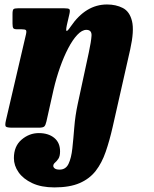

<svg xmlns="http://www.w3.org/2000/svg" viewBox="-20 -556 670 836"><path d="M59 -520H259Q278 -520 282 -516Q286 -512 282.5 -496L271 -446.5Q266 -422.5 270 -421.2Q274 -420 287.5 -440Q353 -536.5 446 -536.5Q485 -536.5 514.8 -521.2Q544.5 -506 554.8 -464Q565 -422 547 -341L470.5 -3Q457 56.5 440.2 105Q423.5 153.5 396.8 188Q370 222.5 326.8 241.2Q283.5 260 217 260Q160 260 120.5 241.5Q81 223 60.8 194Q40.5 165 40.5 132.5Q40.5 80.5 74 52Q107.5 23.5 149 23.5Q190.5 23.5 216 44.2Q241.5 65 241.5 103Q241.5 124.5 234.2 135.2Q227 146 219.5 152.2Q212 158.5 212 166.5Q212 172.5 218.5 177.5Q225 182.5 239.5 182.5Q266.5 182.5 278.5 157.2Q290.5 132 295 90.2Q299.5 48.5 303.5 -2Q307.5 -52.5 318.5 -103.5L366.5 -326.5Q377 -375 378.5 -400.5Q380 -426 356 -426Q337 -426 316.5 -404.2Q296 -382.5 276.8 -345.5Q257.5 -308.5 241.2 -262.2Q225 -216 213.5 -167L182 -26.5Q178.5 -11 173 -5.5Q167.5 0 148.5 0H35Q9.5 0 5.2 -5.2Q1 -10.5 5.5 -30.5L93 -406Q96.5 -421 92.8 -424.8Q89 -428.5 74 -428.5H54Q41 -428.5 37.8 -433.5Q34.5 -438.5 34.5 -453V-495.5Q34.5 -512 38.8 -516Q43 -520 59 -520Z"/></svg>

Font: Besley* Narrow Heavy
Style: Italic
Weight: 800
Width: 4
Italic angle: -13°
Designer: Owen Earl
Foundry: indestructible type*
Version: Version 3.000; ttfautohint (v1.8.3)